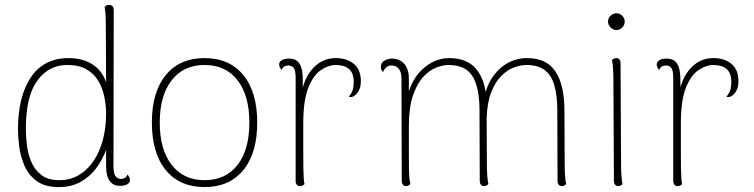

<svg xmlns="http://www.w3.org/2000/svg" viewBox="-20 -748 3065 780"><path d="M219 12Q162 12 128.5 -13Q95 -38 79 -76Q63 -114 58 -153.5Q53 -193 53 -222Q53 -356 105.5 -434Q158 -512 259 -512Q316 -512 355.5 -486.5Q395 -461 411 -414L410 -628Q410 -669 408.5 -690Q407 -711 405 -720Q408 -723 412 -725.5Q416 -728 423 -728Q432 -728 437 -722.5Q442 -717 442 -706L441 -71Q441 -43 449.5 -32Q458 -21 471 -21Q477 -21 485 -24Q493 -27 498 -39Q503 -33 505.5 -27.5Q508 -22 508 -17Q508 -6 497 0.5Q486 7 468 7Q440 7 425.5 -13Q411 -33 411 -73V-200L434 -229Q428 -185 412.5 -142.5Q397 -100 371 -65Q345 -30 307.5 -9Q270 12 219 12ZM221 -16Q264 -16 299 -36Q334 -56 359 -92.5Q384 -129 397.5 -178.5Q411 -228 411 -286Q411 -319 404 -354Q397 -389 380 -418.5Q363 -448 332 -466Q301 -484 253 -484Q178 -484 131.5 -420.5Q85 -357 85 -224Q85 -196 89 -160.5Q93 -125 106.5 -92Q120 -59 147.5 -37.5Q175 -16 221 -16Z M811 12Q710 12 653.5 -57Q597 -126 597 -250Q597 -374 653.5 -443Q710 -512 811 -512Q912 -512 968.5 -443Q1025 -374 1025 -250Q1025 -126 968.5 -57Q912 12 811 12ZM811 -16Q897 -16 945 -78Q993 -140 993 -250Q993 -360 945 -422Q897 -484 811 -484Q726 -484 677.5 -422Q629 -360 629 -250Q629 -140 677.5 -78Q726 -16 811 -16Z M1198 8Q1190 8 1185.5 2Q1181 -4 1181 -14V-432Q1181 -460 1174 -471Q1167 -482 1151 -482Q1145 -482 1137 -479Q1129 -476 1124 -464Q1114 -475 1114 -486Q1114 -497 1125 -503.5Q1136 -510 1154 -510Q1184 -510 1197 -489Q1210 -468 1210 -427V-327L1198 -319Q1204 -412 1244 -462Q1284 -512 1344 -512Q1389 -512 1417.5 -488.5Q1446 -465 1446 -418Q1446 -390 1433.5 -373Q1421 -356 1409 -354Q1402 -353 1397 -355Q1411 -372 1414 -386.5Q1417 -401 1417 -414Q1417 -452 1397.5 -468Q1378 -484 1344 -484Q1315 -484 1284 -463.5Q1253 -443 1232.5 -391.5Q1212 -340 1212 -247Q1212 -177 1212 -132.5Q1212 -88 1212.5 -62Q1213 -36 1214 -22.5Q1215 -9 1217 0Q1214 3 1209.5 5.5Q1205 8 1198 8Z M2274 -87Q2274 -57 2275.5 -34.5Q2277 -12 2280 0Q2277 3 2273 5.5Q2269 8 2262 8Q2254 8 2249.5 2Q2245 -4 2245 -14L2244 -298Q2244 -360 2232 -401.5Q2220 -443 2192.5 -463.5Q2165 -484 2118 -484Q2095 -484 2068 -474Q2041 -464 2016.5 -439.5Q1992 -415 1975.5 -373Q1959 -331 1957 -267L1958 -87Q1958 -57 1959.5 -34.5Q1961 -12 1964 0Q1961 3 1957 5.5Q1953 8 1946 8Q1938 8 1933.5 2Q1929 -4 1929 -14L1928 -298Q1928 -391 1900 -437.5Q1872 -484 1802 -484Q1778 -484 1750 -472.5Q1722 -461 1697.5 -433.5Q1673 -406 1657 -358Q1641 -310 1641 -237Q1641 -170 1641 -127Q1641 -84 1641.5 -59.5Q1642 -35 1643.5 -22Q1645 -9 1647 0Q1644 3 1640 5.5Q1636 8 1629 8Q1621 8 1616.5 2Q1612 -4 1612 -14L1611 -429Q1611 -454 1600.5 -468Q1590 -482 1570 -482Q1559 -482 1550 -475Q1541 -468 1536 -455Q1527 -465 1527 -476Q1527 -493 1541.5 -501.5Q1556 -510 1571 -510Q1603 -510 1622 -489Q1641 -468 1641 -427V-330L1632 -339Q1646 -420 1695.5 -466Q1745 -512 1805 -512Q1879 -512 1916 -466Q1953 -420 1957 -335L1946 -338Q1953 -392 1978.5 -431Q2004 -470 2041 -491Q2078 -512 2121 -512Q2201 -512 2237 -457Q2273 -402 2273 -297Z M2484 -626Q2471 -626 2460.5 -636.5Q2450 -647 2450 -660Q2450 -674 2460.5 -684Q2471 -694 2484 -694Q2498 -694 2508 -684Q2518 -674 2518 -660Q2518 -647 2508 -636.5Q2498 -626 2484 -626ZM2503 -87Q2503 -57 2504.5 -34.5Q2506 -12 2509 0Q2506 3 2502 5.5Q2498 8 2491 8Q2483 8 2478.5 2Q2474 -4 2474 -14L2472 -417Q2472 -447 2470.5 -469.5Q2469 -492 2466 -504Q2469 -507 2473 -509.5Q2477 -512 2484 -512Q2492 -512 2496.5 -506.5Q2501 -501 2501 -490Z M2732 8Q2724 8 2719.5 2Q2715 -4 2715 -14V-432Q2715 -460 2708 -471Q2701 -482 2685 -482Q2679 -482 2671 -479Q2663 -476 2658 -464Q2648 -475 2648 -486Q2648 -497 2659 -503.5Q2670 -510 2688 -510Q2718 -510 2731 -489Q2744 -468 2744 -427V-327L2732 -319Q2738 -412 2778 -462Q2818 -512 2878 -512Q2923 -512 2951.5 -488.5Q2980 -465 2980 -418Q2980 -390 2967.5 -373Q2955 -356 2943 -354Q2936 -353 2931 -355Q2945 -372 2948 -386.5Q2951 -401 2951 -414Q2951 -452 2931.5 -468Q2912 -484 2878 -484Q2849 -484 2818 -463.5Q2787 -443 2766.5 -391.5Q2746 -340 2746 -247Q2746 -177 2746 -132.5Q2746 -88 2746.5 -62Q2747 -36 2748 -22.5Q2749 -9 2751 0Q2748 3 2743.5 5.5Q2739 8 2732 8Z"/></svg>

Font: Arima Thin
Style: Regular
Weight: 100
Designer: Joana Correia and Natanael Gama
Foundry: NDISCOVER
Version: Version 1.101;gftools[0.9.23]